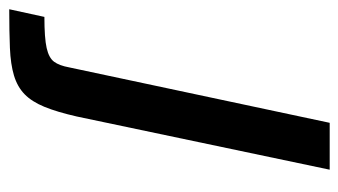

<svg xmlns="http://www.w3.org/2000/svg" viewBox="-288 -368 751 426"><g transform="rotate(90 88.0 -154.5)"><path d="M-105 201 -88 123Q-41 123 -19 118Q3 113 11.5 101.5Q20 90 24 68L147 -510H251L133 51Q123 95 111.5 123Q100 151 83.5 167Q67 183 42 190.5Q17 198 -19 199.5Q-55 201 -105 201Z"/></g></svg>

Font: Saira SemiExpanded Medium
Style: Italic
Weight: 500
Width: 6
Italic angle: -12°
Designer: Hector Gatti with collaboration of the Omnibus-Type team
Foundry: Omnibus-Type
Version: Version 1.101